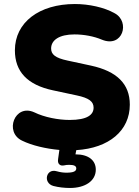

<svg xmlns="http://www.w3.org/2000/svg" viewBox="-20 -736 691 954"><path d="M328 198C403 198 456 163 456 107C456 60 419 31 356 31H355L359 10C522 0 625 -87 625 -216C625 -319 561 -382 432 -410L316 -435C254 -448 234 -466 234 -495C234 -537 275 -565 350 -565C396 -565 446 -556 486 -539C590 -496 628 -628 550 -670C497 -700 421 -716 352 -716C175 -716 54 -625 54 -486C54 -380 116 -314 244 -287L361 -262C423 -249 445 -231 445 -201C445 -166 414 -140 326 -140C270 -140 201 -153 150 -178C53 -222 0 -79 90 -37C139 -13 208 3 275 9L269 52C267 65 268 74 274 80C281 87 288 87 297 86C306 84 314 83 323 83C349 83 359 89 359 101C359 115 345 122 310 122C295 122 280 120 262 115C209 99 192 173 245 188C272 195 301 198 328 198Z"/></svg>

Font: Nunito Black
Style: Regular
Weight: 900
Designer: Vernon Adams
Foundry: Vernon Adams
Version: Version 3.602